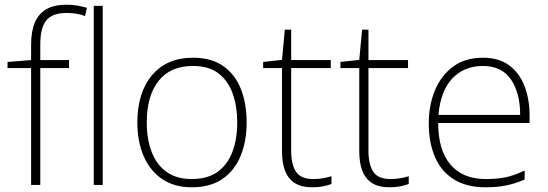

<svg xmlns="http://www.w3.org/2000/svg" viewBox="-20 -785 2327 815"><path d="M273 -496H151V0H112V-496H12V-522L112 -530V-596Q112 -652 128 -689.5Q144 -727 177 -746Q210 -765 262 -765Q289 -765 309.5 -761Q330 -757 349 -752L341 -717Q323 -724 302.5 -727Q282 -730 262 -730Q203 -730 177 -699Q151 -668 151 -597V-530H273Z M416 0H378V-760H416Z M1027 -265Q1027 -186 1001.5 -123.5Q976 -61 924.5 -25.5Q873 10 794 10Q719 10 667.5 -25.5Q616 -61 589.5 -123Q563 -185 563 -265Q563 -392 625.5 -466Q688 -540 799 -540Q878 -540 928.5 -504Q979 -468 1003 -406Q1027 -344 1027 -265ZM603 -265Q603 -194 624 -139.5Q645 -85 687.5 -55Q730 -25 794 -25Q861 -25 903.5 -55.5Q946 -86 966.5 -140.5Q987 -195 987 -265Q987 -333 968 -387Q949 -441 908 -473Q867 -505 799 -505Q703 -505 653 -441.5Q603 -378 603 -265Z M1309 -25Q1333 -25 1352 -28.5Q1371 -32 1387 -37V-4Q1371 2 1351 6Q1331 10 1306 10Q1260 10 1232 -7.5Q1204 -25 1190.5 -59Q1177 -93 1177 -143V-496H1097V-522L1177 -531L1189 -659H1216V-530H1384V-496H1216V-146Q1216 -87 1236.5 -56Q1257 -25 1309 -25Z M1637 -25Q1661 -25 1680 -28.5Q1699 -32 1715 -37V-4Q1699 2 1679 6Q1659 10 1634 10Q1588 10 1560 -7.5Q1532 -25 1518.5 -59Q1505 -93 1505 -143V-496H1425V-522L1505 -531L1517 -659H1544V-530H1712V-496H1544V-146Q1544 -87 1564.5 -56Q1585 -25 1637 -25Z M2030 -540Q2098 -540 2141.5 -507.5Q2185 -475 2206.5 -419.5Q2228 -364 2228 -294V-263H1840Q1840 -148 1892 -86.5Q1944 -25 2042 -25Q2091 -25 2126.5 -32.5Q2162 -40 2207 -61V-23Q2168 -6 2129.5 2Q2091 10 2041 10Q1960 10 1906 -24Q1852 -58 1826 -119.5Q1800 -181 1800 -260Q1800 -338 1826 -401Q1852 -464 1903 -502Q1954 -540 2030 -540ZM2030 -505Q1950 -505 1900 -452Q1850 -399 1841 -297H2188Q2188 -390 2149 -447.5Q2110 -505 2030 -505Z"/></svg>

Font: Noto Sans Cham ExtraLight
Style: Regular
Weight: 250
Version: Version 2.002